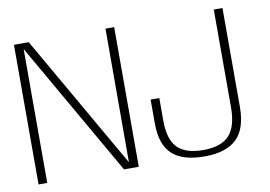

<svg xmlns="http://www.w3.org/2000/svg" viewBox="-74 -792 1283 914"><g transform="rotate(-10 568.0 -334.5)"><path d="M43.5 0H85.5V-654H81.5L456.5 0H528V-675H486L485.5 -21.5H490L115 -675H43.5ZM845.5 6Q950 6 1000.8 -42.8Q1051.5 -91.5 1051.5 -198V-675H1009.5V-203Q1009.5 -109 970 -67Q930.5 -25 845.5 -25Q759.5 -25 720.2 -65.2Q681 -105.5 681 -195V-305H639V-190Q639 -87 689.8 -40.5Q740.5 6 845.5 6Z"/></g></svg>

Font: Anybody UltraCondensed Thin ExtraLight
Style: Regular
Weight: 250
Version: Version 1.111